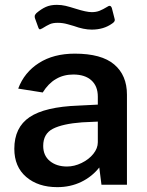

<svg xmlns="http://www.w3.org/2000/svg" viewBox="-20 -761 604 791"><path d="M88 -32C120.7 -4 163.3 10 216 10C252 10 284.8 2.8 314.5 -11.5C344.2 -25.8 369 -45.7 389 -71L398 0H503V-371C503 -424.3 485.5 -465.8 450.5 -495.5C415.5 -525.2 361.3 -540 288 -540C230 -540 180.8 -527.2 140.5 -501.5C100.2 -475.8 71.7 -440.7 55 -396L156 -380C186.7 -429.3 228.7 -454 282 -454C314 -454 338.8 -446 356.5 -430C374.2 -414 383 -391.7 383 -363V-330L304 -326C211.3 -322.7 144 -306.8 102 -278.5C60 -250.2 39 -206.7 39 -148C39 -98.7 55.3 -60 88 -32ZM316 -89.5C296 -79.8 276 -75 256 -75C227.3 -75 203.8 -82.5 185.5 -97.5C167.2 -112.5 158 -133.3 158 -160C158 -193.3 171.3 -216.8 198 -230.5C224.7 -244.2 264.7 -253 318 -257L383 -260V-175C383 -158.3 376.8 -142.3 364.5 -127C352.2 -111.7 336 -99.2 316 -89.5ZM358 -639C390.7 -639 418.7 -647.3 442 -664C449.3 -668.7 453 -673.7 453 -679L452 -684L441 -727C439 -733.7 435.7 -737 431 -737C429 -737 426 -735.7 422 -733C410 -725.7 399.3 -720.2 390 -716.5C380.7 -712.8 370 -711 358 -711C343.3 -711 321.3 -715.7 292 -725C275.3 -730.3 261.3 -734.3 250 -737C238.7 -739.7 226.7 -741 214 -741C196.7 -741 181.7 -738.2 169 -732.5C156.3 -726.8 143.3 -718.3 130 -707C125.3 -702.3 123 -698 123 -694C123 -690.7 123.3 -688 124 -686L137 -650C139 -643.3 141.7 -640 145 -640C145.7 -640 148.7 -641.3 154 -644C166.7 -652 177.2 -657.8 185.5 -661.5C193.8 -665.2 204.7 -667 218 -667C232 -667 245.8 -665 259.5 -661C273.2 -657 281.3 -654.7 284 -654C311.3 -644 336 -639 358 -639Z"/></svg>

Font: Morrison SemiBold
Style: Regular
Weight: 600
Designer: Pablo Impallari, Rodrigo Fuenzalida (Modified by Dan O. Williams)
Version: Version 0.030; ttfautohint (v1.8.1)